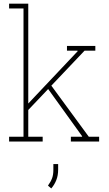

<svg xmlns="http://www.w3.org/2000/svg" viewBox="-20 -782 603 1061"><path d="M30.3 0V-26.4H109.9V-735.4H30.3V-761.7H136.2V-210L409.2 -499L408.2 -502H350.1V-528.3H506.8V-502H447.3L263.7 -308.6L470.7 -26.4H527.8V0H371.6V-26.4H433.1L434.1 -28.8L246.1 -290L136.2 -174.3V-26.4H215.8V0ZM263.2 259.3 245.1 243.7Q260.7 222.2 267.8 202.9Q274.9 183.6 274.9 156.2V124.5H301.3V155.3Q301.3 188 291 213.6Q280.8 239.3 263.2 259.3Z"/></svg>

Font: Roboto Slab Thin
Style: Regular
Weight: 100
Designer: Google
Version: Version 2.000; ttfautohint (v1.8.1.43-b0c9)